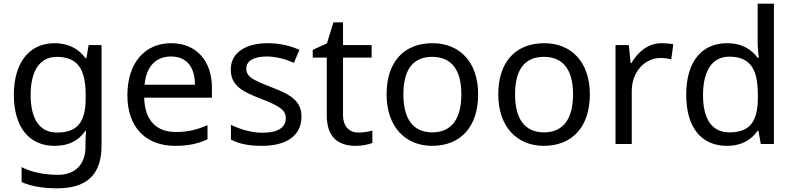

<svg xmlns="http://www.w3.org/2000/svg" viewBox="-20 -780 4297 1040"><path d="M290 240C454 240 530 162 530 9V-536H460L448 -465H443C403 -520 345 -546 275 -546C137 -546 55 -438 55 -267C55 -92 137 10 276 10C349 10 405 -16 442 -71H446C445 -59 443 -21 443 -5V16C443 110 387 167 295 167C218 167 148 152 97 125V206C148 229 212 240 290 240ZM289 -62C195 -62 146 -134 146 -266C146 -398 197 -472 287 -472C395 -472 444 -413 444 -267V-246C444 -117 397 -62 289 -62Z M928 10C1001 10 1049 -1 1104 -25V-102C1048 -78 1000 -65 932 -65C825 -65 764 -130 761 -251H1128V-304C1128 -450 1044 -546 907 -546C765 -546 670 -440 670 -264C670 -85 775 10 928 10ZM763 -321C772 -417 822 -474 906 -474C995 -474 1036 -412 1036 -321Z M1399 10C1530 10 1613 -44 1613 -148C1613 -234 1553 -268 1452 -307C1349 -347 1314 -364 1314 -409C1314 -449 1353 -474 1425 -474C1477 -474 1527 -459 1572 -440L1602 -510C1552 -532 1496 -546 1431 -546C1311 -546 1230 -495 1230 -404C1230 -316 1292 -284 1396 -244C1501 -204 1528 -180 1528 -140C1528 -92 1490 -61 1401 -61C1338 -61 1273 -83 1231 -104V-24C1272 -2 1324 10 1399 10Z M1907 10C1939 10 1978 3 1997 -6V-73C1980 -67 1948 -62 1922 -62C1873 -62 1838 -93 1838 -158V-468H1993V-536H1838V-659H1786L1751 -545L1674 -510V-468H1750V-156C1750 -26 1823 10 1907 10Z M2320 10C2473 10 2570 -91 2570 -269C2570 -446 2468 -546 2323 -546C2169 -546 2074 -446 2074 -269C2074 -91 2178 10 2320 10ZM2322 -63C2213 -63 2165 -142 2165 -269C2165 -396 2212 -472 2321 -472C2430 -472 2479 -396 2479 -269C2479 -142 2430 -63 2322 -63Z M2925 10C3078 10 3175 -91 3175 -269C3175 -446 3073 -546 2928 -546C2774 -546 2679 -446 2679 -269C2679 -91 2783 10 2925 10ZM2927 -63C2818 -63 2770 -142 2770 -269C2770 -396 2817 -472 2926 -472C3035 -472 3084 -396 3084 -269C3084 -142 3035 -63 2927 -63Z M3314 0H3402V-286C3402 -394 3475 -466 3558 -466C3576 -466 3599 -463 3616 -459L3627 -540C3609 -544 3584 -546 3564 -546C3489 -546 3434 -497 3400 -438H3396L3386 -536H3314Z M3917 10C4001 10 4052 -26 4084 -72H4088L4101 0H4172V-760H4084V-546C4084 -526 4088 -484 4090 -467H4084C4051 -511 4001 -546 3918 -546C3785 -546 3697 -451 3697 -267C3697 -83 3784 10 3917 10ZM3931 -63C3835 -63 3788 -137 3788 -265C3788 -392 3835 -473 3930 -473C4049 -473 4085 -399 4085 -266V-250C4085 -125 4044 -63 3931 -63Z"/></svg>

Font: Noto Sans Math
Style: Regular
Weight: 400
Designer: Monotype Design Team, Delve Withrington, Jeff Kellem
Foundry: Monotype Imaging Inc., Delve Fonts LLC
Version: Version 3.000